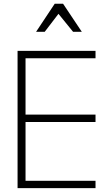

<svg xmlns="http://www.w3.org/2000/svg" viewBox="-20 -980 574 1000"><path d="M71.5 0V-715H477.5V-676.5H89.5L113 -709.5V-352.5L80 -383H477.5V-344.5H94.5L113 -378.5V-8L80 -38.5H477.5V0ZM168 -814.5 265 -960.5H308.5L406 -814.5H360.5L284.5 -908L213 -814.5Z"/></svg>

Font: Russolo 10pt ExtraLight
Style: Regular
Weight: 200
Designer: Micah Stupak-Hahn
Version: Version 1.000